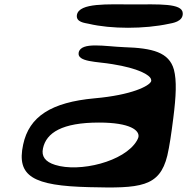

<svg xmlns="http://www.w3.org/2000/svg" viewBox="-20 -849 849 871"><path d="M385 0C616 6 704 0 739 -143C749 -186 757 -241 766 -312C779 -414 782 -483 769 -533C747 -612 672 -631 543 -635C459 -638 348 -661 337 -611C328 -567 421 -570 490 -558C609 -539 659 -509 665 -490C666 -486 667 -482 665 -479C656 -459 579 -418 409 -403C213 -385 112 -321 85 -193C54 -49 130 -6 385 0ZM429 -293C572 -293 614 -257 608 -227C607 -222 604 -217 601 -211C545 -115 340 -66 230 -101C185 -115 167 -140 175 -176C190 -247 262 -293 429 -293ZM746 -741C760 -744 812 -750 809 -790C806 -835 701 -829 582 -829C469 -829 340 -837 329 -782C323 -748 365 -745 383 -741C484 -717 635 -717 746 -741Z"/></svg>

Font: Venom Sans
Style: BdObl
Weight: 700
Version: Version 1.001